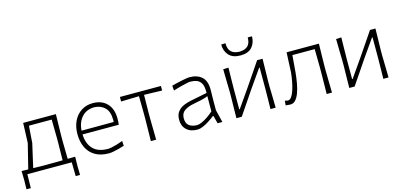

<svg xmlns="http://www.w3.org/2000/svg" viewBox="-73 -1234 3937 1874"><g transform="rotate(-15 1895.5 -297.0)"><path d="M8 140Q9 97.5 10 51.5Q9.5 29 9 5Q8.5 -19 8 -44.5Q24.5 -44 41.2 -43.8Q58 -43.5 75 -43Q82.5 -73 97.5 -134Q112.5 -195 137 -293Q139.5 -357 141.2 -401.5Q143 -446 144.5 -494.5H475Q474 -438.5 472.8 -385.8Q471.5 -333 470.5 -270.5V-220.5Q471.5 -170 472 -128.2Q472.5 -86.5 473.5 -43Q492.5 -43.5 511.5 -43.8Q530.5 -44 549.5 -44.5Q549 -18.5 548.5 5Q548 28.5 547.5 51.5Q548 74 548.5 96Q549 118 549.5 140H505.5L503 0H54.5L52 140ZM193.5 -41H363.5Q378 -41 392.5 -41.5Q407 -42 422 -42Q422.5 -85.5 423 -127.8Q423.5 -170 424.5 -220.5V-270.5Q423.5 -322.5 423 -365.8Q422.5 -409 422 -453.5H192Q189 -415 186 -375.2Q183 -335.5 179.5 -282.5Q165.5 -221 150.5 -155.2Q135.5 -89.5 125 -42.5Q142.5 -42 159.8 -41.8Q177 -41.5 193.5 -41Z M878.5 9.5Q793.5 9.5 737.8 -24.2Q682 -58 654.8 -116.8Q627.5 -175.5 627.5 -251Q627.5 -325 655 -382.2Q682.5 -439.5 732.8 -472.2Q783 -505 850.5 -505Q940 -505 992.5 -450.2Q1045 -395.5 1045 -296.5Q1045 -261 1041 -235.5H675Q678 -143 728.5 -89Q779 -35 881 -35Q893 -35 918.5 -40Q944 -45 974.2 -54Q1004.5 -63 1032 -74L1035 -25Q1012 -17 982 -9Q952 -1 924 4.2Q896 9.5 878.5 9.5ZM851.5 -462.5Q772 -460.5 726.2 -408.2Q680.5 -356 675 -273.5L1000.5 -274.5Q1000.5 -280 1000.8 -285.2Q1001 -290.5 1001 -295.5Q1001 -380 959.5 -420.2Q918 -460.5 851.5 -462.5Z M1302.5 0Q1303.5 -56 1304.2 -107.8Q1305 -159.5 1306 -220.5V-270.5Q1305.5 -321 1305 -365Q1304.5 -409 1303.5 -453.5Q1260 -452.5 1213.5 -451.2Q1167 -450 1122 -448.5V-494.5H1536.5V-448.5Q1491 -450 1444.2 -451.2Q1397.5 -452.5 1355 -453.5Q1354.5 -409 1353.8 -365Q1353 -321 1352.5 -270.5V-220.5Q1353.5 -159.5 1354.2 -107.8Q1355 -56 1356 0Z M1773 9.5Q1702.5 9.5 1662.5 -28.2Q1622.5 -66 1622.5 -129Q1622.5 -181.5 1647.5 -212Q1672.5 -242.5 1709.2 -257.8Q1746 -273 1781.5 -280L1949 -313.5Q1951.5 -376 1934.5 -407.8Q1917.5 -439.5 1888 -450.2Q1858.5 -461 1823 -461Q1812.5 -461 1785 -455.2Q1757.5 -449.5 1721 -440Q1684.5 -430.5 1648 -419L1644.5 -469Q1661 -473 1686.5 -479.2Q1712 -485.5 1739.2 -491.2Q1766.5 -497 1790.2 -501Q1814 -505 1828 -505Q1904 -505 1950 -464.5Q1996 -424 1996 -334Q1996 -312.5 1995 -278.5Q1994 -244.5 1994 -211V-127Q2001.5 -95 2008.8 -65.8Q2016 -36.5 2025 0H1977L1956 -79H1949.5Q1921 -56.5 1889.2 -36.2Q1857.5 -16 1827.2 -3.2Q1797 9.5 1773 9.5ZM1780.5 -34Q1799 -34 1827.2 -46.2Q1855.5 -58.5 1887.2 -79.8Q1919 -101 1948 -128L1948.5 -281.5Q1939.5 -277 1924.5 -271.8Q1909.5 -266.5 1879.5 -259.5Q1849.5 -252.5 1796 -242.5Q1744 -233 1707 -208.2Q1670 -183.5 1670 -131Q1670 -78 1701.2 -56Q1732.5 -34 1780.5 -34Z M2167 0Q2167.5 -56 2168.5 -107.8Q2169.5 -159.5 2170.5 -220.5V-270.5Q2169 -333 2168 -385.8Q2167 -438.5 2166 -494.5L2219.5 -497Q2218.5 -441 2217.5 -388Q2216.5 -335 2216 -273V-76.5H2221.5L2349 -259.5Q2389 -317.5 2429 -377Q2469 -436.5 2508.5 -494.5H2563.5Q2562.5 -438.5 2561.5 -385.8Q2560.5 -333 2559 -270.5V-220.5Q2560.5 -159.5 2561.5 -107.8Q2562.5 -56 2563.5 0H2511Q2512 -55.5 2512.8 -107.2Q2513.5 -159 2514 -219.5V-418.5H2508.5L2381.5 -237Q2341.5 -177.5 2301.2 -118.2Q2261 -59 2221 0ZM2365 -581Q2287 -581 2248.2 -624Q2209.5 -667 2209.5 -733L2252.5 -734.5Q2252.5 -675 2280.8 -647.8Q2309 -620.5 2365 -619Q2421 -620.5 2449.2 -647.5Q2477.5 -674.5 2477.5 -733H2520.5Q2520 -667 2482 -624Q2444 -581 2365 -581Z M2712.5 7.5Q2708.5 7.5 2691.5 6.2Q2674.5 5 2663.5 3.5L2667.5 -42.5Q2676 -40.5 2686 -38.5Q2696 -36.5 2699 -36.5Q2719 -36.5 2735 -59.8Q2751 -83 2763.5 -121Q2776 -159 2784.5 -204.5Q2793 -250 2797.5 -294.5Q2799.5 -344.5 2801.8 -395.2Q2804 -446 2806.5 -494.5H3133Q3131.5 -439 3130.5 -386Q3129.5 -333 3128.5 -270.5V-220.5Q3129.5 -159.5 3130.5 -107.8Q3131.5 -56 3132.5 0H3079Q3079.5 -56 3080.5 -107.8Q3081.5 -159.5 3082 -220.5V-270.5Q3081.5 -321 3080.8 -365Q3080 -409 3079.5 -453.5H2854Q2850.5 -411 2846.8 -367.2Q2843 -323.5 2839.5 -279Q2834.5 -225.5 2825.2 -174.2Q2816 -123 2801 -82Q2786 -41 2764.2 -16.8Q2742.5 7.5 2712.5 7.5Z M3307.5 0Q3308 -56 3309 -107.8Q3310 -159.5 3311 -220.5V-270.5Q3309.5 -333 3308.5 -385.8Q3307.5 -438.5 3306.5 -494.5L3360 -497Q3359 -441 3358 -388Q3357 -335 3356.5 -273V-76.5H3362L3489.5 -259.5Q3529.5 -317.5 3569.5 -377Q3609.5 -436.5 3649 -494.5H3704Q3703 -438.5 3702 -385.8Q3701 -333 3699.5 -270.5V-220.5Q3701 -159.5 3702 -107.8Q3703 -56 3704 0H3651.5Q3652.5 -55.5 3653.2 -107.2Q3654 -159 3654.5 -219.5V-418.5H3649L3522 -237Q3482 -177.5 3441.8 -118.2Q3401.5 -59 3361.5 0Z"/></g></svg>

Font: Commissioner Loud ExtraLight
Style: Regular
Weight: 200
Designer: Kostas Bartsokas
Foundry: Kostas Bartsokas
Version: Version 1.000; ttfautohint (v1.8.3)